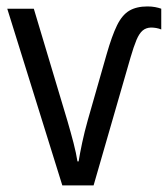

<svg xmlns="http://www.w3.org/2000/svg" viewBox="-20 -562 509 582"><path d="M427.2 -542.5Q439.9 -542.5 450.2 -540.5Q460.4 -538.6 468.8 -535.6V-472.7Q461.9 -475.6 453.6 -477.1Q445.3 -478.5 437.5 -478.5Q422.4 -478 412.1 -469.2Q401.9 -460.4 393.6 -440.7Q385.3 -420.9 375.5 -387.2L263.7 0H168.9L2 -535.6H82.5L184.6 -194.8Q194.8 -159.7 202.9 -128.7Q210.9 -97.7 214.8 -72.8H218.3Q222.2 -96.7 229.2 -129.9Q236.3 -163.1 246.1 -197.8L303.2 -397.5Q319.3 -453.6 334.7 -485.1Q350.1 -516.6 371.8 -529.5Q393.6 -542.5 427.2 -542.5Z"/></svg>

Font: Open Sans SemiCondensed
Style: Regular
Weight: 400
Width: 4
Designer: Monotype Design Team
Foundry: Monotype Imaging Inc.
Version: Version 3.000